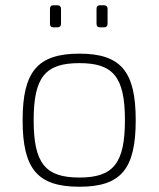

<svg xmlns="http://www.w3.org/2000/svg" viewBox="-20 -698 603 730"><path d="M198 -678H183C174 -678 170 -673 170 -664V-608C170 -599 174 -594 183 -594H198C207 -594 212 -599 212 -608V-664C212 -673 207 -678 198 -678ZM375 -678H360C351 -678 347 -673 347 -664V-608C347 -599 351 -594 360 -594H375C384 -594 389 -599 389 -608V-664C389 -673 384 -678 375 -678ZM282 -494C123 -494 66 -426 66 -241C66 -55 123 12 282 12C440 12 496 -55 496 -241C496 -426 440 -494 282 -494ZM282 -458C410 -458 455 -406 455 -241C455 -76 410 -23 282 -23C153 -23 108 -76 108 -241C108 -406 153 -458 282 -458Z"/></svg>

Font: Exo 2 Extra Light
Style: Regular
Weight: 250
Designer: Natanael Gama
Version: Version 1.001;PS 001.001;hotconv 1.0.88;makeotf.lib2.5.64775